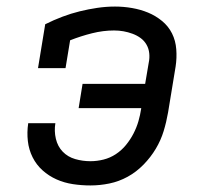

<svg xmlns="http://www.w3.org/2000/svg" viewBox="-20 -558 640 586"><path d="M256 8Q229 8 202.5 4Q176 0 152.5 -10.5Q129 -21 110 -38Q91 -55 79.5 -78Q68 -101 65 -127.5Q62 -154 66 -181Q66 -181 66 -181.5Q66 -182 66 -182H149Q149 -182 149 -182Q149 -182 149 -182Q145 -158 150.5 -134.5Q156 -111 171.5 -95Q187 -79 209.5 -72.5Q232 -66 256 -66Q276 -66 296 -71Q316 -76 333.5 -87.5Q351 -99 364.5 -115.5Q378 -132 387.5 -150.5Q397 -169 402.5 -188Q408 -207 411 -227V-228H220L232 -302H423L434 -367Q437 -381 435.5 -395.5Q434 -410 427 -422Q420 -434 409 -442Q398 -450 384.5 -455Q371 -460 357 -462.5Q343 -465 328 -465Q295 -465 261 -456.5Q227 -448 194 -435L180 -350H96L118 -484Q144 -497 170.5 -507Q197 -517 223.5 -523.5Q250 -530 277 -534Q304 -538 331 -538Q357 -538 383 -533.5Q409 -529 432 -519.5Q455 -510 474.5 -494Q494 -478 505 -456Q516 -434 518 -407.5Q520 -381 516 -355L493 -215Q488 -186 479.5 -158Q471 -130 455.5 -104Q440 -78 418 -55.5Q396 -33 369.5 -18.5Q343 -4 314 2Q285 8 256 8Z"/></svg>

Font: Iosevka Curly Slab Extended
Style: Italic
Weight: 400
Width: 7
Italic angle: -9°
Monospace: yes
Designer: Belleve Invis
Foundry: Belleve Invis
Version: Version 11.1.0; ttfautohint (v1.8.3)